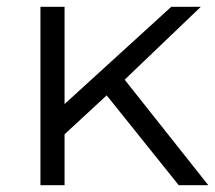

<svg xmlns="http://www.w3.org/2000/svg" viewBox="-20 -545 633 565"><path d="M155 -136 157 -227 484 -525H571L340 -304L300 -270ZM99 0V-525H170V0ZM506 0 287 -273 333 -328 593 0Z"/></svg>

Font: MOST Montserrat
Style: Regular
Weight: 400
Designer: Julieta Ulanovsky
Foundry: Julieta Ulanovsky
Version: Version 8.000;March 11, 2024;FontCreator 15.0.0.2926 64-bit